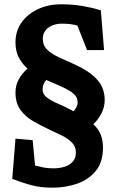

<svg xmlns="http://www.w3.org/2000/svg" viewBox="-20 -712 549 893"><path d="M224 161Q167 161 122.5 148.5Q78 136 37 120L52 -67L132 -60L143 58Q162 63 182.5 67Q203 71 228 71Q258 71 282 63Q306 55 319.5 38.5Q333 22 333 -3Q333 -30 315 -48.5Q297 -67 269 -81Q241 -95 210 -109Q172 -127 135 -148Q98 -169 75 -201Q52 -233 52 -281Q52 -316 67.5 -343.5Q83 -371 108 -393Q83 -415 67.5 -444.5Q52 -474 52 -515Q52 -566 79 -605.5Q106 -645 154.5 -668.5Q203 -692 265 -692Q318 -692 364.5 -684Q411 -676 449 -664L464 -479H385L340 -593Q327 -597 308.5 -599.5Q290 -602 269 -602Q241 -602 220.5 -592.5Q200 -583 189.5 -567.5Q179 -552 179 -532Q179 -501 199.5 -481Q220 -461 254 -445.5Q288 -430 328 -412Q384 -386 414 -359.5Q444 -333 455.5 -305.5Q467 -278 467 -247Q467 -214 452 -185Q437 -156 414 -134Q438 -112 448.5 -86Q459 -60 459 -26Q459 42 425.5 83Q392 124 338 142.5Q284 161 224 161ZM322 -194Q330 -203 335.5 -213.5Q341 -224 341 -235Q341 -254 331 -266.5Q321 -279 304 -289.5Q287 -300 262 -311Q247 -318 230 -325Q213 -332 195 -340Q188 -332 183 -321Q178 -310 178 -296Q178 -274 197.5 -259Q217 -244 246 -231.5Q275 -219 306 -203Q310 -201 314 -199Q318 -197 322 -194Z"/></svg>

Font: Kreon Light SemiBold
Style: Regular
Weight: 600
Version: Version 2.002